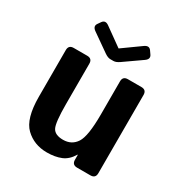

<svg xmlns="http://www.w3.org/2000/svg" viewBox="-167 -830 917 965"><g transform="rotate(30 291.5 -347.5)"><path d="M147.5 -639.6Q123 -656.7 137.2 -676.8L149.4 -694.3Q164.1 -714.4 187.5 -697.3L290.5 -623.5H291.5L394.5 -697.3Q418.5 -714.4 432.6 -694.3L444.8 -676.8Q459 -656.7 434.6 -639.6L333.5 -568.8Q314.5 -555.7 300.3 -555.7H281.7Q267.6 -555.7 248.5 -568.8ZM65.4 -212.9V-483.4Q65.4 -512.7 94.7 -512.7H172.9Q202.1 -512.7 202.1 -483.4V-248Q202.1 -141.6 216.8 -113.8Q231.4 -85.9 278.3 -85.9Q328.1 -85.9 354 -125.7Q379.9 -165.5 379.9 -291V-483.4Q379.9 -512.7 409.2 -512.7H487.3Q516.6 -512.7 516.6 -483.4V-29.3Q516.6 0 487.3 0H410.2Q380.9 0 380.9 -29.3V-57.6H378.9Q356.4 -19 321.8 -4.6Q287.1 9.8 239.7 9.8Q165 9.8 115.2 -38.1Q65.4 -85.9 65.4 -212.9Z"/></g></svg>

Font: Istok Web
Style: Bold
Weight: 700
Designer: Andrey V. Panov
Foundry: Andrey V. Panov
Version: Version 1.0.2g